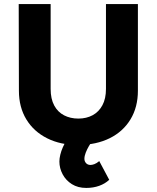

<svg xmlns="http://www.w3.org/2000/svg" viewBox="-20 -700 770 944"><path d="M229 -680H72L73 -254Q73 -173 109.5 -113Q146 -53 212 -20Q278 13 365 13Q454 12 519.5 -20.5Q585 -53 621.5 -113Q658 -173 658 -254V-680H501V-263Q501 -215 483.5 -182.5Q466 -150 435.5 -133.5Q405 -117 365 -117Q326 -117 295 -133Q264 -149 246.5 -181.5Q229 -214 229 -263ZM303 -5Q297 6 289 24Q281 42 276.5 60.5Q272 79 272 94Q272 127 288 157Q304 187 333.5 205.5Q363 224 404 224Q439 224 468 213.5Q497 203 517 184L468 92Q455 103 444 107Q433 111 425 111Q411 111 403 102Q395 93 395 81Q395 67 401.5 50.5Q408 34 417 18.5Q426 3 433 -5Z"/></svg>

Font: Catamaran ExtraBold
Style: Regular
Weight: 800
Designer: Pria Ravichandran
Version: Version 2.000